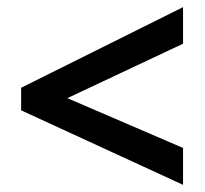

<svg xmlns="http://www.w3.org/2000/svg" viewBox="-20 -628 571 536"><path d="M491 -112 39 -320V-383L491 -608V-506L168 -354L491 -215Z"/></svg>

Font: Noto Sans Bengali SemiCondensed SemiBold
Style: Regular
Weight: 600
Width: 4
Designer: Joana Ranito - Universal Thirst; Jelle Bosma - Monotype Design Team
Foundry: Universal Thirst ehf.
Version: Version 3.000; ttfautohint (v1.8.4.7-5d5b)